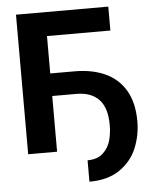

<svg xmlns="http://www.w3.org/2000/svg" viewBox="-58 -756 775 969"><g transform="rotate(-5 329.0 -271.0)"><path d="M527.3 -585.9H206.1V-396.5H328.1Q418.5 -396.5 484.4 -366.2Q550.3 -335.9 586.7 -273.7Q623 -211.4 623 -118.2Q623 -46.4 596.2 18.1Q569.3 82.5 509.3 123.8Q449.2 165 355.5 165V56.6Q406.2 56.6 434.8 29.5Q463.4 2.4 473.1 -35.2Q482.9 -72.8 482.4 -110.4Q482.9 -197.3 443.4 -239.7Q403.8 -282.2 328.1 -282.2H206.1V0H59.6V-707H527.3Z"/></g></svg>

Font: Pretendard GOV
Style: Bold
Weight: 700
Designer: Base glyphs from Inter by Rasmus Andersson; Hangeul glyphs from Noto Sans CJK(Source Han Sans) by Jang Soo-young and Kan
Foundry: Kil Hyung-jin
Version: Version 1.309